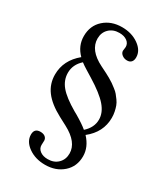

<svg xmlns="http://www.w3.org/2000/svg" viewBox="-203 -748 879 1010"><g transform="rotate(30 236.5 -243.0)"><path d="M327.1 -89.8Q369.1 -127.4 369.1 -175.8Q369.1 -217.8 335 -257.3Q300.8 -296.9 222.2 -345.2L180.2 -371.1Q160.2 -383.3 145 -395Q104 -358.4 104 -308.1Q104 -263.7 134.3 -227.3Q164.6 -190.9 236.8 -148.9L251 -141.1Q302.7 -110.8 327.1 -89.8ZM393.1 33.2Q393.1 95.2 350.1 133.5Q307.1 171.9 241.2 171.9Q182.1 171.9 140.1 142.1Q98.1 112.3 98.1 70.8Q98.1 33.2 134.8 33.2Q152.8 33.2 163.3 41.3Q173.8 49.3 174.8 63Q174.8 65.9 174.3 77.1Q173.8 88.4 173.8 90.8Q173.8 112.3 191.9 125.7Q210 139.2 238.8 139.2Q276.9 139.2 300.5 116Q324.2 92.8 324.2 56.2Q324.2 -11.7 232.9 -60.1L184.1 -85.9Q115.2 -122.6 82.5 -166.3Q49.8 -210 49.8 -266.1Q49.8 -353 124 -414.1Q80.1 -458 80.1 -517.1Q80.1 -580.6 123.3 -619.4Q166.5 -658.2 231.9 -658.2Q291 -658.2 333 -628.4Q375 -598.6 375 -557.1Q375 -538.6 366 -528.8Q356.9 -519 340.8 -519Q322.8 -519 309.8 -529.3Q296.9 -539.6 296.9 -553.2Q296.9 -556.2 298.3 -564Q299.8 -571.8 299.8 -577.1Q299.8 -598.6 281.7 -611.8Q263.7 -625 234.9 -625Q196.8 -625 172.9 -601.8Q148.9 -578.6 148.9 -542Q148.9 -471.2 240.2 -425.8L252 -419.9Q269.5 -411.1 278.3 -406.7Q287.1 -402.3 304 -392.8Q320.8 -383.3 330.3 -376.5Q339.8 -369.6 354.2 -358.6Q368.7 -347.7 377 -337.6Q385.3 -327.6 395.3 -313.7Q405.3 -299.8 410.4 -285.9Q415.5 -272 419.2 -254.4Q422.9 -236.8 422.9 -217.8Q422.9 -129.9 348.1 -70.8Q393.1 -22.5 393.1 33.2Z"/></g></svg>

Font: Common Serif
Style: Regular
Weight: 400
Designer: Philipp H. Poll, Khaled Hosny
Foundry: Stefan Peev, Context Ltd.
Version: Version 1.026